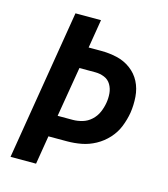

<svg xmlns="http://www.w3.org/2000/svg" viewBox="-110 -822 796 908"><g transform="rotate(15 288.0 -367.5)"><path d="M26 0H151L174 -140H265Q300 -140 335 -146.5Q370 -153 403 -171Q436 -189 461.5 -217Q487 -245 500.5 -279Q514 -313 520 -348Q526 -387 523 -427Q520 -467 503 -500Q486 -533 455.5 -555.5Q425 -578 387.5 -586.5Q350 -595 310 -595H249L272 -735H147ZM191 -245 232 -490H310Q333 -490 354 -481.5Q375 -473 386.5 -453.5Q398 -434 400 -410.5Q402 -387 398 -364Q394 -340 384 -317Q374 -294 355 -276.5Q336 -259 312 -252Q288 -245 265 -245Z"/></g></svg>

Font: Iosevka Sparkle
Style: Bold Italic
Weight: 700
Italic angle: -9°
Designer: Belleve Invis
Foundry: Belleve Invis
Version: Version 4.5.0; ttfautohint (v1.8.3)